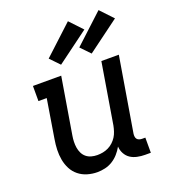

<svg xmlns="http://www.w3.org/2000/svg" viewBox="-143 -889 886 1002"><g transform="rotate(-20 300.0 -388.5)"><path d="M226 8Q198 8 171 0Q144 -8 123 -25Q102 -42 89.5 -66Q77 -90 72 -117.5Q67 -145 68 -173.5Q69 -202 74 -231L109 -446H63V-530H220L168 -217Q165 -200 164.5 -183Q164 -166 166.5 -150Q169 -134 176 -119.5Q183 -105 195 -95Q207 -85 223 -80.5Q239 -76 256 -76Q272 -76 287.5 -79Q303 -82 317.5 -89Q332 -96 344.5 -107.5Q357 -119 365.5 -132.5Q374 -146 379 -161.5Q384 -177 387 -192L443 -530H540L471 -116Q470 -108 471 -100Q472 -92 476.5 -86.5Q481 -81 488.5 -78.5Q496 -76 504 -76H522V8H490Q469 8 447.5 3.5Q426 -1 409.5 -12Q393 -23 383 -41.5Q373 -60 372 -81Q361 -61 345.5 -43.5Q330 -26 310.5 -14Q291 -2 269 3Q247 8 226 8ZM409 -584 359 -636 520 -785 586 -715ZM239 -584 189 -636 350 -785 416 -715Z"/></g></svg>

Font: Iosevka Curly Slab MdEx
Style: Italic
Weight: 500
Width: 7
Italic angle: -9°
Monospace: yes
Designer: Belleve Invis
Foundry: Belleve Invis
Version: Version 11.0.0; ttfautohint (v1.8.3)